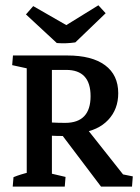

<svg xmlns="http://www.w3.org/2000/svg" viewBox="-20 -688 516 708"><path d="M352.5 0 202.6 -198.2 293 -222.7 441.4 -35.2 404.3 -50.8 469.7 -37.6 466.8 0ZM211.4 -186.5Q162.6 -186.5 106.9 -192.4L114.3 -240.7Q169.4 -234.9 220.2 -234.9Q314 -234.9 314 -333.5Q314 -430.2 224.1 -430.2H116.7V-483.4H228.5Q318.8 -483.4 367.4 -447.5Q416 -411.6 416 -344.2Q416 -285.2 378.9 -245.8Q341.8 -206.5 276.4 -198.2L245.6 -188.5Q237.8 -187.5 229 -187Q220.2 -186.5 211.4 -186.5ZM78.6 -7.3V-476.6H171.4V-7.3ZM26.9 0 29.8 -34.7Q54.2 -44.9 91.3 -53.7L78.6 -13.2V-84H171.4V-13.2L161.1 -49.8L221.7 -35.6L218.8 0ZM223.6 -483.4 220.7 -448.7Q196.3 -438.5 159.2 -429.7L171.4 -470.2V-399.4H78.6V-470.2L89.8 -433.6L24.9 -447.8L27.8 -483.4ZM189.5 -529.3 75.7 -634.8 102.5 -665.5 252.9 -579.1ZM189.5 -529.3 197.3 -578.6 342.8 -668.5 369.6 -639.2 257.8 -531.7Q241.2 -529.3 225.1 -528.6Q209 -527.8 189.5 -529.3Z"/></svg>

Font: Markazi Text Medium
Style: Regular
Weight: 500
Designer: Borna Izadpanah (Arabic designer), Fiona Ross (Arabic design director) and Florian Runge (Latin designer)
Foundry: Borna Izadpanah and Florian Runge
Version: Version 1.001